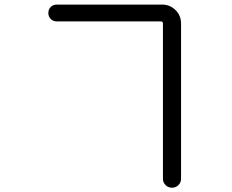

<svg xmlns="http://www.w3.org/2000/svg" viewBox="-20 -790 1040 859"><path d="M709 -684.6Q709 -694.3 699.2 -694.3H234.4Q217.8 -694.3 207 -705.1Q196.3 -715.8 196.3 -731.9Q196.3 -748 207 -758.8Q217.8 -769.5 234.4 -769.5H705.1Q740.2 -769.5 765.1 -745.1Q790 -720.7 790 -684.6V9.8Q790 26.4 778.3 38.1Q766.6 49.8 749.5 49.8Q732.4 49.8 720.7 38.1Q709 26.4 709 9.8Z"/></svg>

Font: Gen Jyuu GothicX Regular
Style: Regular
Weight: 400
Designer: [Source Han Sans]
Ryoko NISHIZUKA  (kana & ideographs); Paul D. Hunt (Latin, Greek & Cyrillic); Wenlong ZHANG  (bopomofo
Version: Version 1.002.20150607